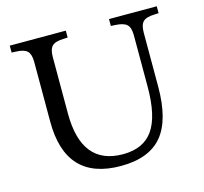

<svg xmlns="http://www.w3.org/2000/svg" viewBox="-103 -815 999 940"><g transform="rotate(-15 396.5 -345.0)"><path d="M398 10Q119 10 119 -289V-592Q119 -631 103 -647Q87 -663 45 -664L24 -665V-700H308V-665L287 -664Q245 -663 229 -647Q213 -631 213 -592V-305Q213 -43 423 -43Q527 -43 575.5 -112.5Q624 -182 624 -331V-592Q624 -631 607.5 -646.5Q591 -662 548 -664L527 -665V-700H769V-665L748 -664Q706 -663 690 -647Q674 -631 674 -592V-318Q674 -149 607.5 -69.5Q541 10 398 10Z"/></g></svg>

Font: Hedvig Letters Serif 18pt
Style: Regular
Weight: 400
Designer: Alexander Örn & Tor Weibull
Foundry: Kanon Foundry
Version: Version 1.000